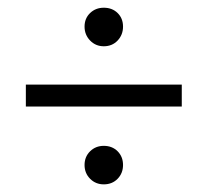

<svg xmlns="http://www.w3.org/2000/svg" viewBox="-20 -582 520 505"><path d="M48 -301.8V-359.5H458.1V-301.8ZM253 -97.1Q231.6 -97.1 217 -111.8Q202.4 -126.5 202.4 -148Q202.4 -169.7 217 -184.1Q231.6 -198.4 253 -198.4Q275.1 -198.4 289.4 -184.1Q303.6 -169.7 303.6 -148Q303.6 -126.5 289.4 -111.8Q275.1 -97.1 253 -97.1ZM253 -460.3Q231.6 -460.3 217 -475.4Q202.4 -490.5 202.4 -512Q202.4 -533.7 217 -547.7Q231.6 -561.7 253 -561.7Q275.1 -561.7 289.4 -547.7Q303.6 -533.7 303.6 -512Q303.6 -490.5 289.4 -475.4Q275.1 -460.3 253 -460.3Z"/></svg>

Font: Source Sans Variable
Style: Italic
Weight: 200
Italic angle: -11°
Designer: Paul D. Hunt
Foundry: Adobe Systems Incorporated
Version: Version 3.006;hotconv 1.0.111;makeotfexe 2.5.65597